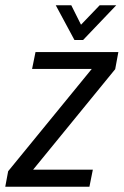

<svg xmlns="http://www.w3.org/2000/svg" viewBox="-47 -710 470 730"><path d="M391 -447 79 -65H306L293 0H-27L-16 -59L302 -448H75L88 -512H403ZM165 -690H224L261 -616L332 -690H395L269 -558H236Z"/></svg>

Font: Decalotype
Style: Italic
Weight: 400
Italic angle: -12°
Designer: Alfredo Marco Pradil
Foundry: Alfredo Marco Pradil
Version: Version 1.0